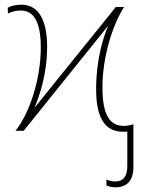

<svg xmlns="http://www.w3.org/2000/svg" viewBox="-20 -558 603 819"><path d="M505 4C511 4 518 4 523 3V150C523 194 506 216 471 216C459 216 445 213 434 208V233C443 237 456 241 473 241C523 241 549 210 549 155V-28C537 -24 524 -21 508 -21C452 -21 417 -61 417 -185C417 -314 459 -449 509 -528H474L127 -98C147 -147 181 -238 181 -358C181 -485 137 -538 71 -538C47 -538 27 -533 13 -525L14 -500C30 -509 49 -513 69 -513C120 -513 154 -472 154 -355C154 -222 107 -76 46 0H81L442 -449C419 -397 390 -300 390 -177C390 -40 438 4 505 4Z"/></svg>

Font: Noto Sans Mono SemiCondensed Thin
Style: Regular
Weight: 100
Width: 4
Designer: Monotype Design Team
Foundry: Monotype Imaging Inc.
Version: Version 2.014